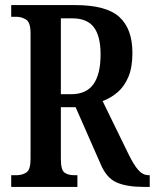

<svg xmlns="http://www.w3.org/2000/svg" viewBox="-20 -734 608 754"><path d="M24 0V-46H45Q67 -46 83.5 -56.5Q100 -67 100 -110V-603Q100 -646 82.5 -657Q65 -668 45 -668H24V-714H276Q397 -714 448.5 -667.5Q500 -621 500 -526Q500 -469 484 -431.5Q468 -394 441.5 -371.5Q415 -349 383 -337L485 -128Q505 -87 523 -66.5Q541 -46 564 -46H568V0H544Q478 0 438 -17.5Q398 -35 375 -90L277 -313H219V-110Q219 -67 233 -56.5Q247 -46 271 -46H284V0ZM259 -364Q319 -364 347 -403.5Q375 -443 375 -520Q375 -592 348.5 -627Q322 -662 264 -662H219V-364Z"/></svg>

Font: Noto Serif Tamil ExtraCondensed SemiBold
Style: Italic
Weight: 600
Width: 2
Italic angle: -12°
Designer: Indian Type Foundry, Tom Grace, and the Monotype Design Team
Foundry: Monotype Imaging Inc.
Version: Version 2.003; ttfautohint (v1.8.4.7-5d5b)